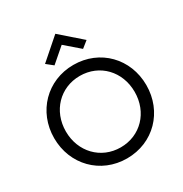

<svg xmlns="http://www.w3.org/2000/svg" viewBox="-214 -1111 1219 1281"><g transform="rotate(-30 395.0 -470.0)"><path d="M395 -865 505 -770 555 -810 395 -950 235 -810 285 -770ZM40 -350C40 -146 192 10 395 10C599 10 750 -146 750 -350C750 -554 599 -710 395 -710C192 -710 40 -554 40 -350ZM130 -350C130 -507 243 -625 395 -625C548 -625 660 -507 660 -350C660 -193 548 -75 395 -75C243 -75 130 -193 130 -350Z"/></g></svg>

Font: Jost
Style: Regular
Weight: 400
Version: Version 3.710